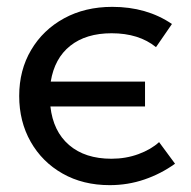

<svg xmlns="http://www.w3.org/2000/svg" viewBox="-20 -525 558 560"><path d="M300 15Q222 15 162.5 -18.8Q103 -52.5 69.5 -111.5Q36 -170.5 36 -245Q36 -320.5 70.8 -379.2Q105.5 -438 166.8 -471.5Q228 -505 307.5 -505Q408 -505 481.5 -455L435 -387.5Q385 -428 305.5 -428Q231 -428 185 -391.5Q139 -355 128 -287H403V-214.5H127Q135 -142 181.5 -102Q228 -62 305 -62Q347 -62 383.8 -75.5Q420.5 -89 444 -110.5L490.5 -47.5Q449.5 -18 401.2 -1.5Q353 15 300 15Z"/></svg>

Font: Geologica Light
Style: Regular
Weight: 300
Designer: Sindre Bremnes, Frode Helland
Foundry: Monokrom Skriftforlag AS
Version: Version 1.010; ttfautohint (v1.8.4.7-5d5b);gftools[0.9.28]